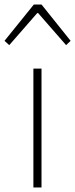

<svg xmlns="http://www.w3.org/2000/svg" viewBox="-43 -831 333 851"><path d="M105 0V-527H141V0ZM-23 -650 107 -811H141L270 -650L250 -631L126 -773H122L-2 -631Z"/></svg>

Font: Noto Sans HK Thin
Style: Regular
Weight: 100
Designer: Ryoko NISHIZUKA 西塚涼子 (kana, bopomofo & ideographs); Paul D. Hunt (Latin, Greek & Cyrillic); Sandoll Communications 산돌커뮤니
Foundry: Adobe
Version: Version 2.004-H2;hotconv 1.0.118;makeotfexe 2.5.65603